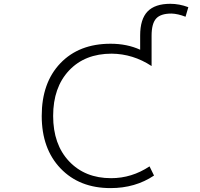

<svg xmlns="http://www.w3.org/2000/svg" viewBox="-20 -969 1040 1000"><path d="M555.7 10.7Q393.6 10.7 295.4 -91.8Q197.3 -194.3 197.3 -365.2Q197.3 -538.1 294.4 -639.6Q391.6 -741.2 555.7 -741.2Q641.6 -741.2 710 -710V-784.2Q710 -869.1 748.5 -909.2Q787.1 -949.2 867.2 -949.2Q914.1 -949.2 960.9 -931.6L946.3 -881.8Q906.2 -897.5 873 -898.4Q816.4 -898.4 793 -872.1Q769.5 -845.7 769.5 -783.2V-625Q672.9 -688.5 561.5 -689.5Q421.9 -689.5 339.4 -601.6Q256.8 -513.7 256.8 -365.2Q256.8 -216.8 339.8 -128.9Q422.9 -41 558.6 -41Q666 -41 758.8 -102.5L782.2 -54.7Q684.6 10.7 555.7 10.7Z"/></svg>

Font: GenEi Gothic M Light
Style: Regular
Weight: 300
Designer: o_tamon (Modified); [Source Han Sans]
Ryoko NISHIZUKA  (kana & ideographs); Paul D. Hunt (Latin, Greek & Cyrillic); Wenl
Version: Version 1.1a;Original Version 1.004